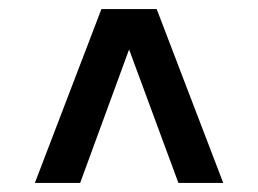

<svg xmlns="http://www.w3.org/2000/svg" viewBox="-20 -524 570 424"><path d="M57 -120 204 -504H326L473 -120H374L248 -461H282L157 -120Z"/></svg>

Font: Changa ExtraLight Medium
Style: Regular
Weight: 500
Version: Version 3.002; ttfautohint (v1.8.2)